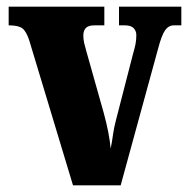

<svg xmlns="http://www.w3.org/2000/svg" viewBox="-20 -556 564 576"><path d="M68 -434Q59 -462 47 -471Q35 -480 6 -480V-536H293V-480H264Q245 -480 237.5 -472Q230 -464 230 -450Q230 -438 232.5 -427Q235 -416 238 -406L291 -218Q308 -156 312 -110Q316 -130 319 -152Q322 -174 328 -196L379 -394Q384 -411 386.5 -423.5Q389 -436 389 -451Q389 -463 381 -471.5Q373 -480 354 -480H337V-536H524V-480H502Q486 -480 475.5 -465.5Q465 -451 454 -409L342 0H199Z"/></svg>

Font: Noto Serif Armenian ExtraCondensed Black
Style: Regular
Weight: 900
Width: 2
Designer: Monotype Design Team
Foundry: Monotype Imaging Inc.
Version: Version 2.008; ttfautohint (v1.8.4.7-5d5b)